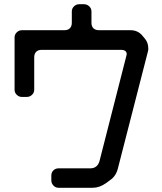

<svg xmlns="http://www.w3.org/2000/svg" viewBox="-20 -785 768 909"><path d="M680 -540Q682 -546 682 -549Q682 -551 682 -552.5Q682 -554 682 -556Q682 -583 666 -602L656 -614Q644 -629 629.5 -635.5Q615 -642 599 -642H448Q432 -642 422.5 -651Q413 -660 413 -677V-731Q413 -745 402.5 -755Q392 -765 377 -765H355Q341 -765 330.5 -755Q320 -745 320 -731V-677Q320 -661 311 -651.5Q302 -642 285 -642H84Q70 -642 59.5 -632Q49 -622 49 -608V-360Q49 -346 59.5 -336Q70 -326 84 -326H106Q121 -326 131.5 -336Q142 -346 142 -360V-514Q142 -530 151 -539.5Q160 -549 177 -549H552Q580 -549 580 -528Q580 -527 574 -504L451 -22Q441 12 407 12H257Q243 12 233 21.5Q223 31 223 46V69Q223 83 233 93.5Q243 104 257 104H419Q451 104 482 82L501 68Q529 49 538 13Z"/></svg>

Font: WDXL Lubrifont SC
Style: Regular
Weight: 400
Designer: [WDXL Lubrifont] Copyright 2020-2022 (c) NightFurySL2001, Skr-ZERO; [ZCOOL QingKe HuangYou] Copyright 2018-2022 (c) The 
Version: Version 2.001;hotconv 1.1.1;makeotfexe 2.6.0